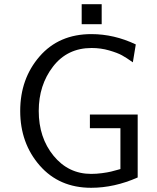

<svg xmlns="http://www.w3.org/2000/svg" viewBox="-20 -874 747 912"><path d="M368 -759V-854H463V-759ZM414 -712Q522 -712 625 -663L611 -578Q580 -600 559 -611.5Q538 -623 498.5 -634.5Q459 -646 415 -646Q300 -646 232 -558Q164 -470 164 -347Q164 -220 234.5 -134Q305 -48 413 -48Q438 -48 464.5 -51.5Q491 -55 507.5 -59Q524 -63 537.5 -67Q551 -71 552 -71V-265H407V-330H634V-31Q523 18 413 18Q261 18 168.5 -88Q76 -194 76 -347Q76 -500 168 -606Q260 -712 414 -712Z"/></svg>

Font: Coval
Style: Light
Weight: 300
Foundry: Context Ltd
Version: Version 001.000